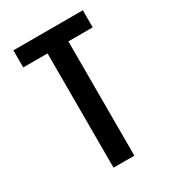

<svg xmlns="http://www.w3.org/2000/svg" viewBox="-172 -793 794 886"><g transform="rotate(-30 225.0 -350.0)"><path d="M169.5 0V-609H40V-700H410V-609H280.5V0Z"/></g></svg>

Font: Trispace Condensed Medium
Style: Regular
Weight: 500
Width: 3
Designer: Tyler Finck
Foundry: Etcetera Type Company
Version: Version 1.210; ttfautohint (v1.8.3)